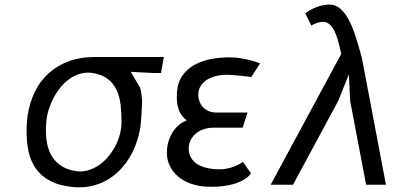

<svg xmlns="http://www.w3.org/2000/svg" viewBox="-20 -810 1740 842"><path d="M98 -275Q102 -328.5 120.8 -379.8Q139.5 -431 175.8 -471Q212 -511 267 -535.5Q322 -560 398.5 -560H698.5L686 -490H648.5L553.5 -495L594 -426Q604 -391.5 602.8 -354Q601.5 -316.5 598 -275Q594.5 -236 583.2 -198.8Q572 -161.5 553.2 -128.2Q534.5 -95 508.8 -67.5Q483 -40 450.8 -21.2Q418.5 -2.5 380.2 6Q342 14.5 298 10Q234 3.5 193.2 -20.5Q152.5 -44.5 130 -82Q107.5 -119.5 100.8 -168.8Q94 -218 98 -275ZM183 -275Q179.5 -235.5 183.5 -199.8Q187.5 -164 201.8 -135.2Q216 -106.5 242.5 -86.8Q269 -67 310.5 -60Q337.5 -55.5 363 -62.2Q388.5 -69 411 -83.8Q433.5 -98.5 452.2 -120.2Q471 -142 484.5 -167.2Q498 -192.5 505.5 -220.2Q513 -248 513 -275Q513 -314.5 508.8 -350.8Q504.5 -387 491 -415.8Q477.5 -444.5 452.5 -464Q427.5 -483.5 386 -490Q358.5 -494 333.5 -487.2Q308.5 -480.5 286.5 -465.2Q264.5 -450 246.5 -428.2Q228.5 -406.5 215.2 -381.2Q202 -356 193.5 -328.8Q185 -301.5 183 -275Z M1065.5 -316.5 1044 -250H917Q892.5 -250 872.2 -243Q852 -236 837.5 -223.2Q823 -210.5 815 -193.2Q807 -176 807.5 -156Q808.5 -120 836.2 -96.8Q864 -73.5 919.5 -68.5Q949 -66 972.2 -70.2Q995.5 -74.5 1011.5 -81.5Q1030.5 -89 1045 -100L1081 -49.5Q1068 -31.5 1042.5 -18Q1031.5 -12 1016.8 -6.8Q1002 -1.5 982.8 2.2Q963.5 6 939.5 8Q915.5 10 886 8.5Q850 7 817 -4.5Q784 -16 759.8 -37Q735.5 -58 722.2 -88Q709 -118 712.5 -156.5Q714.5 -178 721.8 -198.2Q729 -218.5 740.5 -235.2Q752 -252 767 -264Q782 -276 799 -282Q773 -301 763 -331.2Q753 -361.5 756 -405Q759 -449 780 -478.5Q801 -508 833.2 -525.8Q865.5 -543.5 905.2 -551Q945 -558.5 985.5 -558.5Q1014 -558.5 1038.2 -554.2Q1062.5 -550 1081 -545Q1102.5 -539.5 1120.5 -532L1082 -472Q1069.5 -473.5 1055.5 -475.5Q1043 -477 1027 -478.5Q1011 -480 992 -481.5Q960.5 -483.5 934.2 -478.2Q908 -473 889.2 -461.2Q870.5 -449.5 860 -432.8Q849.5 -416 849.5 -395.5Q849.5 -379 855 -364.8Q860.5 -350.5 870.5 -339.8Q880.5 -329 895.2 -322.8Q910 -316.5 928.5 -316.5Z M1510 -484 1463.5 -368 1265 0H1167L1476.5 -573.5Q1470.5 -602.5 1463.2 -629Q1456 -655.5 1446.2 -675Q1436.5 -694.5 1422.8 -705.2Q1409 -716 1390.5 -714Q1378.5 -713 1366.8 -708.5Q1355 -704 1345.5 -698L1318.5 -751.5Q1342.5 -769.5 1368.5 -779Q1394.5 -788.5 1420 -790Q1448.5 -791.5 1470 -774Q1491.5 -756.5 1508.5 -725Q1525.5 -693.5 1539.2 -650.5Q1553 -607.5 1566.5 -558.5L1672.5 0H1585.5L1515.5 -368Z"/></svg>

Font: B612
Style: Italic
Weight: 400
Italic angle: -10°
Designer: Nicolas Chauveau, Thomas Paillot, Jonathan Favre-Lamarine, Jean-Luc Vinot
Foundry: AIRBUS
Version: Version 1.008